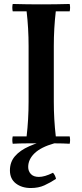

<svg xmlns="http://www.w3.org/2000/svg" viewBox="-20 -722 415 967"><path d="M44 2Q40 -17 44 -35H114Q119 -78 121.5 -121.5Q124 -165 124 -210V-490Q124 -535 121.5 -578.5Q119 -622 114 -665H44Q40 -684 44 -702Q79 -701 116.5 -700.5Q154 -700 188 -700Q223 -700 260 -700.5Q297 -701 331 -702Q335 -684 331 -665H261Q256 -622 253.5 -578.5Q251 -535 251 -490V-210Q251 -165 253.5 -121.5Q256 -78 261 -35H331Q335 -17 331 2Q297 0 260 0Q223 0 188 0Q154 0 116.5 0Q79 0 44 2ZM135 225Q90 225 60 202Q30 179 30 136Q30 94 55.5 64.5Q81 35 127.5 14.5Q174 -6 234 -21L253 0Q186 19 154 50Q122 81 122 119Q122 140 135.5 154.5Q149 169 176 169Q190 169 207.5 164Q225 159 247 148Q259 162 262 179Q233 198 203.5 211.5Q174 225 135 225Z"/></svg>

Font: Poltawski Nowy Medium
Style: Regular
Weight: 500
Version: Version 1.001;gftools[0.9.25]